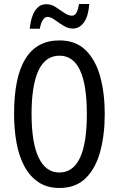

<svg xmlns="http://www.w3.org/2000/svg" viewBox="-20 -925 590 955"><path d="M501 -358Q501 -255 478.5 -171.5Q456 -88 406.5 -39Q357 10 276 10Q214 10 171 -19Q128 -48 101 -98.5Q74 -149 62 -216Q50 -283 50 -359Q50 -724 276 -724Q357 -724 406.5 -675Q456 -626 478.5 -543.5Q501 -461 501 -358ZM137 -358Q137 -214 172.5 -140.5Q208 -67 275 -67Q412 -67 412 -358Q412 -648 276 -648Q206 -648 171.5 -574.5Q137 -501 137 -358ZM128 -782Q131 -814 140 -841.5Q149 -869 166 -886.5Q183 -904 211 -904Q236 -904 257.5 -889.5Q279 -875 299.5 -861Q320 -847 338 -847Q353 -847 361 -863Q369 -879 373 -905H424Q420 -846 398 -814.5Q376 -783 342 -783Q318 -783 295 -797.5Q272 -812 252 -826.5Q232 -841 216 -841Q203 -841 193 -825.5Q183 -810 178 -782Z"/></svg>

Font: Noto Sans Sinhala ExtraCondensed
Style: Regular
Weight: 400
Width: 2
Designer: Jelle Bosma - Monotype Design Team
Foundry: Monotype Imaging Inc.
Version: Version 2.006; ttfautohint (v1.8.4.7-5d5b)